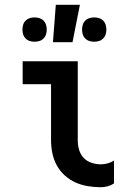

<svg xmlns="http://www.w3.org/2000/svg" viewBox="-20 -777 540 805"><path d="M403 8Q376 8 348.5 3.5Q321 -1 296.5 -12Q272 -23 251.5 -41.5Q231 -60 218 -84Q205 -108 199.5 -135Q194 -162 194 -189V-424H75V-520H306V-189Q306 -169 311.5 -149.5Q317 -130 330.5 -115.5Q344 -101 363.5 -94.5Q383 -88 403 -88Q417 -88 431.5 -92Q446 -96 458 -104V-8Q446 0 431.5 4Q417 8 403 8ZM375 -602Q365 -602 355 -605Q345 -608 337.5 -615.5Q330 -623 327 -633Q324 -643 324 -653Q324 -663 327 -673Q330 -683 337.5 -690.5Q345 -698 355 -701Q365 -704 375 -704Q385 -704 395 -701Q405 -698 412.5 -690.5Q420 -683 423 -673Q426 -663 426 -653Q426 -643 423 -633Q420 -623 412.5 -615.5Q405 -608 395 -605Q385 -602 375 -602ZM125 -602Q115 -602 105 -605Q95 -608 87.5 -615.5Q80 -623 77 -633Q74 -643 74 -653Q74 -663 77 -673Q80 -683 87.5 -690.5Q95 -698 105 -701Q115 -704 125 -704Q135 -704 145 -701Q155 -698 162.5 -690.5Q170 -683 173 -673Q176 -663 176 -653Q176 -643 173 -633Q170 -623 162.5 -615.5Q155 -608 145 -605Q135 -602 125 -602ZM202 -600 214 -757H315L284 -600Z"/></svg>

Font: Moesevka
Style: Bold
Weight: 700
Monospace: yes
Designer: Belleve Invis
Foundry: Belleve Invis
Version: Version 32.5.0; ttfautohint (v1.8.4)